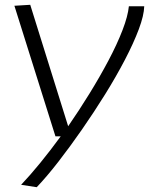

<svg xmlns="http://www.w3.org/2000/svg" viewBox="-20 -562 621 800"><path d="M517 -536H581Q580 -498 558.5 -440.5Q537 -383 500.5 -313Q464 -243 418 -169Q372 -95 322 -23Q272 49 223.5 111.5Q175 174 133 218L68 208Q105 169 147.5 117Q190 65 233 6H211L40 -538L106 -542L264 -36Q309 -101 352.5 -171.5Q396 -242 432 -310Q468 -378 490.5 -436.5Q513 -495 517 -536Z"/></svg>

Font: Georama Expanded Light
Style: Italic
Weight: 300
Width: 7
Italic angle: -9°
Designer: Jean-Baptiste Levee
Foundry: Production Type
Version: Version 1.000